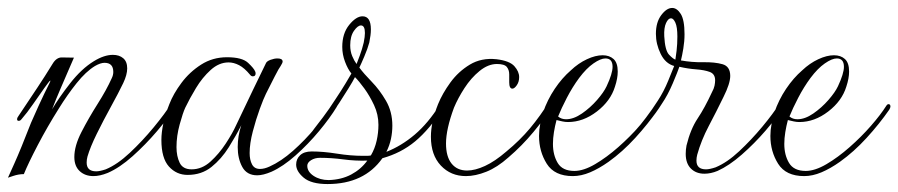

<svg xmlns="http://www.w3.org/2000/svg" viewBox="-21 -435 2260 483"><path d="M-1 12Q-1 12 15 -23.5Q31 -59 57 -126Q79 -176 90 -198.5Q101 -221 104 -227Q107 -233 105 -232Q103 -231 90.5 -213.5Q78 -196 62.5 -173.5Q47 -151 33 -135Q30 -131 26 -131Q22 -131 22 -135Q22 -139 26 -144Q54 -186 73 -214.5Q92 -243 111 -274Q121 -291 135 -290.5Q149 -290 165 -290Q161 -281 152 -260Q143 -239 131.5 -212.5Q120 -186 110 -160Q127 -189 155.5 -225.5Q184 -262 215 -281Q241 -297 263 -297Q279 -297 289 -288.5Q299 -280 299 -263Q299 -247 289 -226Q277 -201 258 -166.5Q239 -132 222.5 -98.5Q206 -65 199 -41Q198 -37 197.5 -33.5Q197 -30 197 -26Q197 -4 221 -4Q230 -4 245 -9Q274 -21 305.5 -50.5Q337 -80 365.5 -114.5Q394 -149 411 -176Q414 -180 417 -180Q420 -180 421.5 -176Q423 -172 420 -167Q403 -139 374 -105Q345 -71 312.5 -42Q280 -13 250 0Q240 4 231 6Q222 8 214 8Q193 8 179.5 -4.5Q166 -17 166 -40Q166 -68 184 -103Q202 -138 224.5 -173.5Q247 -209 260 -238Q264 -246 264 -254Q264 -277 242 -277Q232 -277 218 -269Q195 -255 171.5 -225.5Q148 -196 127 -162Q98 -116 74 -70Q50 -24 39 3Q26 3 12.5 7.5Q-1 12 -1 12Z M626 6Q600 6 588.5 -15Q577 -36 577 -65Q577 -93 586 -120Q573 -94 554.5 -64.5Q536 -35 511 -15Q486 5 451 5Q423 5 404 -16Q385 -37 385 -83Q385 -102 390 -125Q395 -148 405 -173Q415 -199 435.5 -226.5Q456 -254 485 -272.5Q514 -291 550 -291Q588 -291 603 -277Q618 -263 621 -255Q622 -253 622 -250Q622 -243 615 -243Q611 -243 608 -247Q594 -264 580.5 -271Q567 -278 554 -278Q530 -278 509 -259Q488 -240 472 -213.5Q456 -187 445 -164Q439 -151 431 -122Q423 -93 423 -65Q423 -42 431 -25.5Q439 -9 461 -9Q487 -9 508.5 -28.5Q530 -48 547 -74Q564 -100 573 -120Q620 -219 648 -276Q650 -281 659.5 -284.5Q669 -288 677 -288Q690 -288 690 -280Q690 -277 685 -269Q681 -264 670 -242.5Q659 -221 648 -199Q642 -187 632.5 -161Q623 -135 615 -104.5Q607 -74 607 -50Q607 -33 613 -21.5Q619 -10 633 -10Q644 -10 657 -16Q686 -29 716 -55.5Q746 -82 773 -114.5Q800 -147 818 -176Q824 -186 829 -186Q832 -186 832 -181Q832 -177 826 -166Q809 -138 781.5 -105Q754 -72 722.5 -44Q691 -16 662 -3Q641 6 626 6Z M803 28Q762 28 743 12Q724 -4 724 -21Q724 -35 734 -44.5Q744 -54 763 -54Q792 -54 826.5 -48.5Q861 -43 892 -43Q897 -43 902.5 -43Q908 -43 912 -44Q922 -61 926.5 -81Q931 -101 931 -121Q931 -147 920 -170.5Q909 -194 895.5 -212.5Q882 -231 872 -241Q867 -231 855.5 -212.5Q844 -194 833 -177Q819 -155 801.5 -132.5Q784 -110 776 -101Q767 -92 764 -92Q760 -92 760 -96Q760 -98 763 -102.5Q766 -107 770 -112Q775 -118 791.5 -140Q808 -162 822 -184Q838 -208 848.5 -225.5Q859 -243 863 -250Q854 -261 847 -279.5Q840 -298 840 -317Q840 -351 857.5 -372.5Q875 -394 891 -394Q912 -394 912 -361Q912 -354 911 -346Q910 -338 908 -328Q904 -313 895.5 -293Q887 -273 883 -265Q894 -250 914 -229.5Q934 -209 950 -181.5Q966 -154 966 -119Q966 -102 962.5 -85.5Q959 -69 951 -53Q989 -68 1022.5 -96.5Q1056 -125 1085 -171Q1088 -175 1091 -175Q1095 -175 1096.5 -172Q1098 -169 1096 -165Q1059 -109 1023.5 -79.5Q988 -50 941 -37Q895 28 803 28ZM876 -274Q878 -279 884 -295Q890 -311 894 -328Q897 -343 897 -352Q897 -371 887 -371Q879 -371 869.5 -357.5Q860 -344 860 -321Q860 -306 865 -294Q870 -282 876 -274ZM806 18Q838 17 862.5 4Q887 -9 903 -31Q873 -30 843 -34Q813 -38 784 -38Q771 -38 761.5 -32Q752 -26 752 -18Q752 -3 768 7.5Q784 18 806 18Z M1151 8Q1113 8 1088 -18.5Q1063 -45 1063 -91Q1063 -128 1081 -173Q1092 -200 1112 -227.5Q1132 -255 1161 -272.5Q1190 -290 1228 -286Q1261 -282 1273 -268.5Q1285 -255 1285 -241Q1285 -229 1279 -220.5Q1273 -212 1268 -212Q1260 -212 1260 -228Q1260 -237 1260 -248Q1260 -259 1254 -266.5Q1248 -274 1229 -274Q1207 -274 1185.5 -256.5Q1164 -239 1147.5 -213.5Q1131 -188 1121 -164Q1111 -137 1106 -114.5Q1101 -92 1101 -74Q1101 -41 1115 -23.5Q1129 -6 1154 -6Q1174 -6 1199 -17.5Q1224 -29 1253 -54Q1287 -82 1312.5 -112.5Q1338 -143 1363 -183Q1365 -185 1368 -185Q1371 -185 1374.5 -182.5Q1378 -180 1377 -178Q1350 -138 1321 -103Q1292 -68 1258 -39Q1230 -14 1202.5 -3Q1175 8 1151 8Z M1420 8Q1374 8 1354.5 -23Q1335 -54 1335 -93Q1335 -108 1338 -123.5Q1341 -139 1345 -152Q1356 -184 1374.5 -211.5Q1393 -239 1415 -258Q1434 -276 1455.5 -286Q1477 -296 1495 -296Q1512 -296 1522.5 -286.5Q1533 -277 1533 -255Q1533 -238 1526 -217Q1515 -181 1480.5 -154.5Q1446 -128 1408 -128Q1401 -128 1394 -129.5Q1387 -131 1379 -133Q1375 -118 1372.5 -102.5Q1370 -87 1370 -73Q1370 -45 1382 -25Q1394 -5 1424 -5Q1447 -5 1476 -22Q1505 -39 1534.5 -65Q1564 -91 1588 -118.5Q1612 -146 1626 -168Q1629 -173 1632 -173Q1637 -173 1637 -167Q1637 -164 1634 -159Q1609 -123 1577 -88Q1545 -53 1510 -28Q1486 -11 1463.5 -1.5Q1441 8 1420 8ZM1403 -135Q1422 -135 1443 -149.5Q1464 -164 1481 -183.5Q1498 -203 1505 -218Q1520 -250 1520 -267Q1520 -288 1502 -288Q1490 -288 1472 -275.5Q1454 -263 1436 -239Q1419 -216 1405 -189Q1391 -162 1383 -142Q1391 -135 1403 -135Z M1751 2Q1730 2 1717 -11Q1704 -24 1704 -48Q1704 -53 1704.5 -58.5Q1705 -64 1706 -69Q1716 -110 1734 -137Q1752 -164 1770 -203Q1775 -212 1776.5 -219.5Q1778 -227 1778 -233Q1778 -249 1764.5 -254Q1751 -259 1730.5 -260.5Q1710 -262 1688 -267Q1684 -255 1671.5 -225.5Q1659 -196 1644 -174Q1629 -150 1612 -130Q1595 -110 1587 -101Q1578 -92 1575 -92Q1572 -92 1572 -96Q1572 -100 1582 -112Q1588 -118 1604 -139Q1620 -160 1634 -182Q1649 -205 1660 -232Q1671 -259 1675 -269Q1653 -275 1641 -299.5Q1629 -324 1629 -350Q1629 -379 1642.5 -397Q1656 -415 1670 -415Q1682 -415 1691.5 -400Q1701 -385 1701 -349Q1701 -331 1698 -313Q1695 -295 1692 -283Q1719 -278 1748 -278.5Q1777 -279 1796.5 -273.5Q1816 -268 1816 -244Q1816 -225 1799 -191Q1781 -154 1762 -118Q1743 -82 1733 -46Q1732 -42 1731.5 -38.5Q1731 -35 1731 -31Q1731 -9 1755 -9Q1764 -9 1779 -14Q1808 -26 1838.5 -54.5Q1869 -83 1896.5 -116Q1924 -149 1941 -176Q1948 -186 1953 -186Q1956 -186 1956 -182Q1956 -178 1950 -167Q1933 -139 1905 -106.5Q1877 -74 1845 -46Q1813 -18 1784 -5Q1767 2 1751 2ZM1678 -285Q1679 -290 1681 -307Q1683 -324 1683 -343Q1683 -367 1678 -378Q1673 -389 1667 -389Q1660 -389 1654.5 -377Q1649 -365 1650 -344Q1652 -308 1662 -297.5Q1672 -287 1678 -285Z M2002 8Q1956 8 1936.5 -23Q1917 -54 1917 -93Q1917 -108 1920 -123.5Q1923 -139 1927 -152Q1938 -184 1956.5 -211.5Q1975 -239 1997 -258Q2016 -276 2037.5 -286Q2059 -296 2077 -296Q2094 -296 2104.5 -286.5Q2115 -277 2115 -255Q2115 -238 2108 -217Q2097 -181 2062.5 -154.5Q2028 -128 1990 -128Q1983 -128 1976 -129.5Q1969 -131 1961 -133Q1957 -118 1954.5 -102.5Q1952 -87 1952 -73Q1952 -45 1964 -25Q1976 -5 2006 -5Q2029 -5 2058 -22Q2087 -39 2116.5 -65Q2146 -91 2170 -118.5Q2194 -146 2208 -168Q2211 -173 2214 -173Q2219 -173 2219 -167Q2219 -164 2216 -159Q2191 -123 2159 -88Q2127 -53 2092 -28Q2068 -11 2045.5 -1.5Q2023 8 2002 8ZM1985 -135Q2004 -135 2025 -149.5Q2046 -164 2063 -183.5Q2080 -203 2087 -218Q2102 -250 2102 -267Q2102 -288 2084 -288Q2072 -288 2054 -275.5Q2036 -263 2018 -239Q2001 -216 1987 -189Q1973 -162 1965 -142Q1973 -135 1985 -135Z"/></svg>

Font: Gwendolyn
Style: Regular
Weight: 400
Designer: Robert E. Leuschke
Foundry: Robert E. Leuschke
Version: Version 1.010; ttfautohint (v1.8.3)